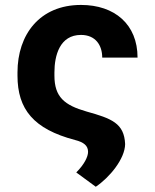

<svg xmlns="http://www.w3.org/2000/svg" viewBox="-20 -558 615 762"><path d="M49.4 -270.6V-257.8C49.4 -124.3 113.3 -45.8 277.3 -2.5C313.2 6.4 329.5 20.6 329.5 44.7C329.5 63.9 314.6 94.5 282.7 126.4L360.1 183.2C414.4 146.7 475.9 72.8 476.6 13.8C473 -69.2 422.6 -87.7 323.5 -115.4C235.4 -140.6 196 -173.3 196 -257.8V-270.6C196 -338.1 217.3 -419.4 301.5 -419.4C359 -419.4 385.7 -378.6 385.7 -329.5H525.9C525.9 -461.3 435 -538.4 301.5 -538.4C137.4 -538.4 49.4 -420.8 49.4 -270.6Z"/></svg>

Font: Inter-Hewn
Style: Bold
Weight: 700
Designer: Rasmus Andersson
Foundry: rsms
Version: Version 3.012;git-f93a4a705